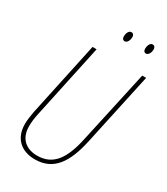

<svg xmlns="http://www.w3.org/2000/svg" viewBox="-220 -995 958 1101"><g transform="rotate(30 259.0 -444.5)"><path d="M447 -834C465 -834 474 -860 474 -876C474 -890 467 -899 455 -899C437 -899 429 -874 429 -857C429 -843 435 -834 447 -834ZM306 -834C324 -834 333 -860 333 -876C333 -890 326 -899 314 -899C296 -899 288 -874 288 -857C288 -843 294 -834 306 -834ZM198 10C321 10 380 -78 414 -233L518 -714H492L387 -235C357 -93 306 -15 199 -15C125 -15 75 -57 75 -139C75 -162 78 -192 85 -223L190 -714H163L58 -223C52 -190 48 -161 48 -138C48 -41 110 10 198 10Z"/></g></svg>

Font: Noto Sans Condensed Thin
Style: Italic
Weight: 100
Width: 3
Italic angle: -12°
Designer: Monotype Design Team
Foundry: Monotype Imaging Inc.
Version: Version 2.013